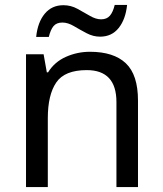

<svg xmlns="http://www.w3.org/2000/svg" viewBox="-20 -755 658 775"><path d="M343 -546Q439 -546 488 -499.5Q537 -453 537 -349V0H450V-343Q450 -472 330 -472Q241 -472 207 -422Q173 -372 173 -278V0H85V-536H156L169 -463H174Q200 -505 246 -525.5Q292 -546 343 -546ZM126 -606Q132 -665 160.5 -699.5Q189 -734 236 -734Q266 -734 292.5 -719.5Q319 -705 343 -691Q367 -677 388 -677Q411 -677 423.5 -691.5Q436 -706 443 -735H493Q487 -677 459 -642Q431 -607 384 -607Q356 -607 329.5 -621Q303 -635 278.5 -649.5Q254 -664 232 -664Q208 -664 196 -649.5Q184 -635 177 -606Z"/></svg>

Font: Noto Sans Palmyrene
Style: Regular
Weight: 400
Designer: Monotype Design Team
Foundry: Monotype Imaging Inc.
Version: Version 2.001; ttfautohint (v1.8.4.7-5d5b)